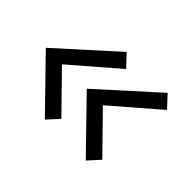

<svg xmlns="http://www.w3.org/2000/svg" viewBox="-87 -604 690 690"><g transform="rotate(45 258.0 -259.0)"><path d="M8 -254 224 -449 266 -404 91 -253 228 -113 188 -69ZM216 -254 432 -449 474 -404 299 -253 436 -113 396 -69Z"/></g></svg>

Font: Lobster Two
Style: Italic
Weight: 400
Designer: Pablo Impallari
Foundry: Pablo Impallari. www.impallari.com
Version: Version 1.006